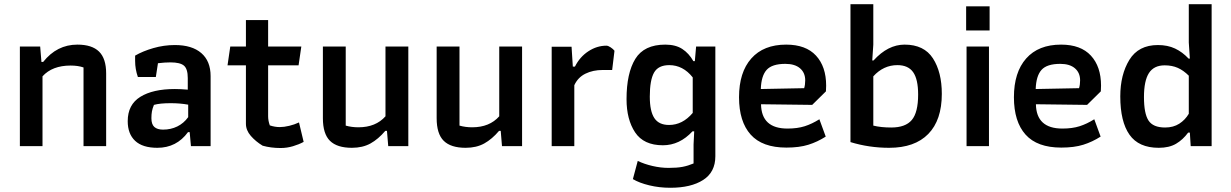

<svg xmlns="http://www.w3.org/2000/svg" viewBox="-20 -691 5820 908"><path d="M74 -471H170L176 -398H184Q249 -480 346 -480Q415 -480 448.5 -447Q482 -414 482 -344V0H375V-372Q349 -381 314 -381Q227 -381 181 -330V0H74Z M584 -118Q584 -196 643.5 -233Q703 -270 807 -270Q835 -270 868 -267V-322Q868 -365 850 -380.5Q832 -396 786 -396Q759 -396 727 -392L717 -327H632Q619 -364 619 -403V-428Q655 -449 705 -463.5Q755 -478 807 -478Q888 -478 932 -440Q976 -402 976 -331V0H883L877 -66H869Q815 8 724 8Q654 8 619 -25Q584 -58 584 -118ZM870 -137V-196Q832 -203 787 -203Q736 -203 708 -195Q701 -178 698.5 -164Q696 -150 696 -132Q696 -103 710 -90.5Q724 -78 751 -78Q788 -78 818.5 -93Q849 -108 870 -137Z M1222 -2Q1189 -22 1166 -48.5Q1143 -75 1143 -106V-382H1056L1069 -471H1143V-596H1248V-471H1405L1392 -382H1248V-141Q1248 -120 1256 -98Q1280 -90 1303 -90Q1323 -90 1348 -96Q1373 -102 1394 -112L1416 -20Q1394 -8 1365.5 0.5Q1337 9 1307 9Q1261 9 1222 -2Z M1507 -132V-471H1615V-97Q1643 -89 1675 -89Q1757 -89 1803 -141V-471H1911V0H1816L1810 -72H1802Q1769 -33 1732 -12.5Q1695 8 1644 8Q1574 8 1540.5 -25Q1507 -58 1507 -132Z M2045 -132V-471H2153V-97Q2181 -89 2213 -89Q2295 -89 2341 -141V-471H2449V0H2354L2348 -72H2340Q2307 -33 2270 -12.5Q2233 8 2182 8Q2112 8 2078.5 -25Q2045 -58 2045 -132Z M2589 -470H2683L2689 -376H2699Q2722 -422 2762.5 -448.5Q2803 -475 2848 -475Q2856 -475 2868 -467Q2880 -459 2886 -451L2875 -360H2830Q2784 -360 2748.5 -342.5Q2713 -325 2696 -288V0H2589Z M2973 156 2996 70Q3027 85 3066 94Q3105 103 3142 103Q3182 103 3208 98Q3234 93 3260 82V-8L3263 -70H3255Q3194 -4 3115 -4Q3024 -4 2983.5 -65Q2943 -126 2943 -222Q2943 -345 2984.5 -412.5Q3026 -480 3126 -480Q3175 -480 3206.5 -459.5Q3238 -439 3259 -402H3266L3272 -471H3363V48Q3363 123 3305.5 160Q3248 197 3150 197Q3098 197 3050.5 185.5Q3003 174 2973 156ZM3256 -157V-325Q3210 -383 3145 -383Q3093 -383 3073 -347.5Q3053 -312 3053 -234Q3053 -165 3074.5 -132.5Q3096 -100 3144 -100Q3208 -100 3256 -157Z M3475 -231Q3475 -349 3533 -414.5Q3591 -480 3698 -480Q3791 -480 3839 -428Q3887 -376 3887 -286Q3887 -268 3886 -259L3821 -195L3579 -198Q3581 -83 3704 -83Q3751 -83 3785.5 -94Q3820 -105 3855 -127L3885 -45Q3846 -20 3803 -6.5Q3760 7 3699 7Q3585 7 3530 -54.5Q3475 -116 3475 -231ZM3783 -274Q3788 -290 3788 -311Q3788 -347 3763.5 -368Q3739 -389 3694 -389Q3631 -389 3605.5 -360.5Q3580 -332 3578 -270Z M4002 -19V-671H4110V-480L4105 -405H4111Q4179 -480 4258 -480Q4350 -480 4392 -415Q4434 -350 4434 -247Q4434 -123 4370 -57.5Q4306 8 4185 8Q4090 8 4002 -19ZM4322 -244Q4322 -316 4298.5 -349.5Q4275 -383 4224 -383Q4158 -383 4110 -330V-97Q4146 -88 4195 -88Q4262 -88 4292 -123.5Q4322 -159 4322 -244Z M4549 -661H4660V-547H4549ZM4551 -471H4657V0H4551Z M4775 -231Q4775 -349 4833 -414.5Q4891 -480 4998 -480Q5091 -480 5139 -428Q5187 -376 5187 -286Q5187 -268 5186 -259L5121 -195L4879 -198Q4881 -83 5004 -83Q5051 -83 5085.5 -94Q5120 -105 5155 -127L5185 -45Q5146 -20 5103 -6.5Q5060 7 4999 7Q4885 7 4830 -54.5Q4775 -116 4775 -231ZM5083 -274Q5088 -290 5088 -311Q5088 -347 5063.5 -368Q5039 -389 4994 -389Q4931 -389 4905.5 -360.5Q4880 -332 4878 -270Z M5278 -235Q5278 -338 5321 -408Q5364 -478 5456 -478Q5502 -478 5537 -461.5Q5572 -445 5601 -414H5607L5602 -490V-671H5710V0H5611L5607 -64H5599Q5574 -30 5541.5 -11Q5509 8 5460 8Q5365 8 5321.5 -54Q5278 -116 5278 -235ZM5602 -153V-333Q5577 -358 5550 -370Q5523 -382 5488 -382Q5437 -382 5413.5 -345.5Q5390 -309 5390 -232Q5390 -154 5411.5 -121Q5433 -88 5490 -88Q5529 -88 5557 -106Q5585 -124 5602 -153Z"/></svg>

Font: Athiti SemiBold
Style: Regular
Weight: 600
Designer: CadsonDemak Team
Foundry: CadsonDemak
Version: Version 1.033